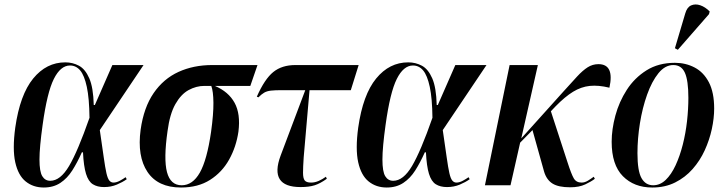

<svg xmlns="http://www.w3.org/2000/svg" viewBox="-20 -826 3236 856"><path d="M175 10Q128 10 94.5 -17Q61 -44 48 -102.5Q35 -161 48 -257Q69 -404 128 -476Q187 -548 271 -548Q304 -548 332 -533Q360 -518 378 -477Q396 -436 398 -358H403L481 -536H620L425 -246Q436 -171 442.5 -124.5Q449 -78 454.5 -54Q460 -30 467.5 -21Q475 -12 486 -12Q499 -12 514 -20Q529 -28 540 -36L545 -27Q527 -14 501 -3Q475 8 444 8Q414 8 394 -4.5Q374 -17 363.5 -51Q353 -85 350 -147H345Q325 -102 302.5 -66.5Q280 -31 249 -10.5Q218 10 175 10ZM204 -20Q249 -20 288 -86Q327 -152 379 -301Q378 -388 367 -439Q356 -490 337.5 -512Q319 -534 292 -534Q250 -534 220 -474Q190 -414 170 -269Q156 -169 156 -115Q156 -61 168.5 -40.5Q181 -20 204 -20Z M787 10Q684 10 637.5 -59.5Q591 -129 607 -248Q621 -347 665 -411Q709 -475 776 -505.5Q843 -536 926 -536H1128L1096 -443H938Q999 -417 1026 -367.5Q1053 -318 1043 -239Q1033 -171 1001.5 -114.5Q970 -58 916.5 -24Q863 10 787 10ZM790 0Q839 0 871 -56.5Q903 -113 921 -238Q932 -317 931.5 -368Q931 -419 922 -443H891Q855 -443 821 -424.5Q787 -406 762 -362Q737 -318 727 -242Q709 -117 724.5 -58.5Q740 0 790 0Z M1320 8Q1179 8 1231 -132L1341 -424H1236Q1206 -424 1188 -422Q1170 -420 1158 -413Q1146 -406 1132 -392L1125 -395Q1160 -474 1198.5 -505Q1237 -536 1297 -536H1579L1544 -424H1360L1334 -125Q1331 -81 1331 -56Q1331 -31 1338.5 -21.5Q1346 -12 1367 -12Q1384 -12 1401 -19.5Q1418 -27 1433 -38L1437 -29Q1408 -8 1383 0Q1358 8 1320 8Z M1704 10Q1657 10 1623.5 -17Q1590 -44 1577 -102.5Q1564 -161 1577 -257Q1598 -404 1657 -476Q1716 -548 1800 -548Q1833 -548 1861 -533Q1889 -518 1907 -477Q1925 -436 1927 -358H1932L2010 -536H2149L1954 -246Q1965 -171 1971.5 -124.5Q1978 -78 1983.5 -54Q1989 -30 1996.5 -21Q2004 -12 2015 -12Q2028 -12 2043 -20Q2058 -28 2069 -36L2074 -27Q2056 -14 2030 -3Q2004 8 1973 8Q1943 8 1923 -4.5Q1903 -17 1892.5 -51Q1882 -85 1879 -147H1874Q1854 -102 1831.5 -66.5Q1809 -31 1778 -10.5Q1747 10 1704 10ZM1733 -20Q1778 -20 1817 -86Q1856 -152 1908 -301Q1907 -388 1896 -439Q1885 -490 1866.5 -512Q1848 -534 1821 -534Q1779 -534 1749 -474Q1719 -414 1699 -269Q1685 -169 1685 -115Q1685 -61 1697.5 -40.5Q1710 -20 1733 -20Z M2142 0 2252 -536H2378L2304 -209L2492 -418Q2528 -458 2553 -485Q2578 -512 2600 -526Q2622 -540 2648 -540Q2720 -540 2697 -435Q2648 -447 2609.5 -443Q2571 -439 2535 -417Q2499 -395 2457 -352L2436 -330L2510 -103Q2527 -50 2538 -31Q2549 -12 2573 -12Q2587 -12 2601 -20.5Q2615 -29 2627 -38L2632 -29Q2617 -17 2589.5 -4Q2562 9 2522 9Q2470 9 2443.5 -7.5Q2417 -24 2406 -60L2354 -246L2299 -190L2256 0Z M2888 10Q2807 10 2757 -40.5Q2707 -91 2707 -194Q2707 -249 2723.5 -310.5Q2740 -372 2774.5 -425.5Q2809 -479 2862.5 -512.5Q2916 -546 2989 -546Q3037 -546 3077 -525Q3117 -504 3140.5 -459Q3164 -414 3164 -342Q3164 -299 3153.5 -250.5Q3143 -202 3122 -156Q3101 -110 3068 -72.5Q3035 -35 2990 -12.5Q2945 10 2888 10ZM2892 0Q2923 0 2948 -24Q2973 -48 2992 -89Q3011 -130 3024 -181Q3037 -232 3043 -286Q3049 -340 3049 -390Q3049 -467 3033.5 -501.5Q3018 -536 2982 -536Q2945 -536 2915.5 -499.5Q2886 -463 2865 -404Q2844 -345 2833 -276.5Q2822 -208 2822 -143Q2822 -64 2840 -32Q2858 0 2892 0ZM3002 -604 2989 -611 3035 -766Q3043 -794 3061.5 -802Q3080 -810 3102 -802.5Q3124 -795 3144 -775L3141 -763Z"/></svg>

Font: Noto Serif Display Condensed SemiBold
Style: Italic
Weight: 600
Width: 3
Italic angle: -12°
Designer: Monotype Design Team
Foundry: Monotype Imaging Inc.
Version: Version 2.009